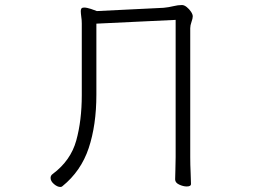

<svg xmlns="http://www.w3.org/2000/svg" viewBox="-20 -731 1040 763"><path d="M678 -652 363 -637V-355Q363 -234 332.5 -142.5Q302 -51 228 9Q225 12 220 12Q208 12 194.5 0.5Q181 -11 181 -24Q181 -34 190 -40Q261 -93 283 -172.5Q305 -252 305 -353V-607Q305 -623 305 -637.5Q305 -652 303 -664Q302 -672 301.5 -677.5Q301 -683 301 -687Q301 -693 303.5 -697Q306 -701 314 -701Q325 -701 341.5 -695.5Q358 -690 365 -687L630 -700Q651 -702 669 -706.5Q687 -711 703 -711Q712 -711 722 -703Q732 -695 739 -684.5Q746 -674 746 -666Q746 -658 741 -644Q736 -630 736 -619V-106Q736 -75 737.5 -46Q739 -17 739 0Q739 10 722 10Q708 10 692 2.5Q676 -5 676 -18Q676 -30 677 -55.5Q678 -81 678 -107Z"/></svg>

Font: Moon Stars Kai T HW Light
Style: Regular
Weight: 300
Designer: GuiWonder
Version: Version 1.101